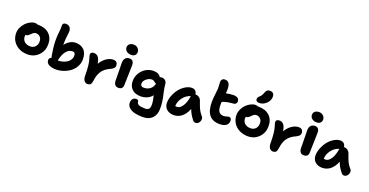

<svg xmlns="http://www.w3.org/2000/svg" viewBox="-37 -1878 6133 3189"><g transform="rotate(20 3030.0 -283.5)"><path d="M339.8 -40Q210 -40 126 -116.5Q42 -192.9 42 -312Q42 -360.8 64.7 -409.7Q87.4 -458.5 122.3 -494.1Q157.2 -529.8 200.7 -552Q244.1 -574.2 284.2 -574.2Q307.1 -574.2 327.1 -563H337.9Q464.4 -563 536.1 -496.1Q607.9 -429.2 607.9 -314Q607.9 -197.3 530.8 -118.7Q453.6 -40 339.8 -40ZM194.8 -307.1Q194.8 -250 233.2 -215.1Q271.5 -180.2 335 -180.2Q389.2 -180.2 423.1 -215.6Q457 -251 457 -308.1Q457 -358.9 428.2 -388.9Q399.4 -418.9 352.1 -418.9Q337.4 -418.9 324.2 -412.6Q311 -406.2 303 -399.2Q294.9 -392.1 277.8 -375Q253.4 -350.6 240 -342.3Q226.6 -334 205.1 -334H199.2Q194.8 -314.5 194.8 -307.1Z M864.7 34.2Q833.5 34.2 804.9 28.6Q776.4 22.9 751 11.5Q725.6 0 710.2 -20.5Q694.8 -41 694.8 -67.9Q694.8 -110.8 735.8 -122.1Q731 -134.8 728 -149.9Q698.7 -316.9 698.7 -428.2Q698.7 -494.1 707 -566.9Q715.3 -639.6 712.9 -670.9Q707.5 -735.8 768.1 -735.8Q813 -735.8 837.9 -709.2Q862.8 -682.6 862.8 -628.9Q862.8 -610.8 854.2 -547.6Q845.7 -484.4 845.7 -437V-390.1Q878.4 -437.5 928 -466.8Q977.5 -496.1 1031.7 -496.1Q1074.7 -496.1 1110.6 -483.2Q1146.5 -470.2 1174.6 -444.3Q1202.6 -418.5 1218.3 -375.7Q1233.9 -333 1233.9 -276.9Q1233.9 -209.5 1202.4 -150.4Q1170.9 -91.3 1119.4 -51.5Q1067.9 -11.7 1001.2 11.2Q934.6 34.2 864.7 34.2ZM847.7 -118.2V-117.2H853Q890.6 -117.2 928.7 -127.4Q966.8 -137.7 1001.2 -157.2Q1035.6 -176.8 1057.1 -210.4Q1078.6 -244.1 1078.6 -286.1Q1078.6 -344.2 1029.8 -344.2Q961.4 -344.2 915 -283.2Q868.7 -222.2 847.7 -118.2Z M1442.4 82Q1406.2 82 1383.8 50.8Q1361.3 19.5 1361.3 -30.8Q1361.3 -237.3 1328.6 -330.1Q1313.5 -371.1 1313.5 -394Q1313.5 -415.5 1327.9 -427.7Q1342.3 -439.9 1372.6 -439.9Q1418.9 -439.9 1447.3 -406.7Q1475.6 -373.5 1489.3 -292Q1532.7 -365.2 1592.8 -405.5Q1652.8 -445.8 1712.4 -445.8Q1751.5 -445.8 1771 -424.8Q1790.5 -403.8 1790.5 -367.2Q1790.5 -341.8 1773.7 -323Q1756.8 -304.2 1719.2 -286.1Q1667.5 -263.7 1630.4 -233.9Q1593.3 -204.1 1571.3 -167.7Q1549.3 -131.3 1537.6 -93.3Q1525.9 -55.2 1520.5 -7.8Q1514.2 44.9 1495.8 63.5Q1477.5 82 1442.4 82Z M1960 -621.1Q1909.7 -621.1 1877.7 -647.7Q1845.7 -674.3 1845.7 -712.9Q1845.7 -752.4 1873 -774.7Q1900.4 -796.9 1944.8 -796.9Q1991.2 -796.9 2020 -767.1Q2048.8 -737.3 2048.8 -701.2Q2048.8 -668.5 2026.9 -644.8Q2004.9 -621.1 1960 -621.1ZM1947.8 -34.2Q1905.3 -34.2 1885 -61.3Q1864.7 -88.4 1864.7 -133.8Q1864.7 -230.5 1862.3 -320.8Q1859.9 -411.1 1859.9 -443.8Q1859.9 -494.6 1884.8 -525.9Q1909.7 -557.1 1960 -557.1Q1996.1 -557.1 2015.9 -534.2Q2035.6 -511.2 2036.1 -465.8Q2036.6 -430.2 2031.7 -287.4Q2026.9 -144.5 2026.9 -111.8Q2026.9 -76.2 2007.1 -55.2Q1987.3 -34.2 1947.8 -34.2Z M2493.7 283.2Q2444.8 283.2 2403.8 277.8Q2362.8 272.5 2334.2 263.7Q2305.7 254.9 2283.4 242.4Q2261.2 230 2247.6 216.6Q2233.9 203.1 2225.3 187.7Q2216.8 172.4 2213.6 158.4Q2210.4 144.5 2210.4 129.9Q2210.4 90.3 2232.4 63.7Q2254.4 37.1 2290.5 37.1Q2336.4 37.1 2336.4 74.2Q2336.4 137.2 2483.4 137.2Q2528.8 137.2 2548.1 114.7Q2567.4 92.3 2567.4 45.9Q2567.4 35.2 2567.1 24.9Q2566.9 14.6 2565.7 3.9Q2564.5 -6.8 2563.7 -14.2Q2563 -21.5 2560.8 -33.2Q2558.6 -44.9 2557.9 -50Q2557.1 -55.2 2554 -68.1Q2550.8 -81.1 2550 -84.2Q2549.3 -87.4 2545.7 -102.3Q2542 -117.2 2541.5 -119.1Q2505.9 -71.8 2452.4 -49.8Q2398.9 -27.8 2342.8 -27.8Q2245.6 -27.8 2189.7 -79.8Q2133.8 -131.8 2133.8 -224.1Q2133.8 -299.3 2171.6 -363Q2209.5 -426.8 2271.7 -462.9Q2334 -499 2404.8 -499Q2500.5 -499 2535.6 -434.1Q2545.9 -442.9 2564.5 -442.9Q2608.4 -442.9 2632.8 -419.2Q2657.2 -395.5 2659.7 -362.8Q2664.1 -311.5 2674.6 -257.3Q2685.1 -203.1 2694.8 -165Q2704.6 -127 2712.2 -68.6Q2719.7 -10.3 2719.7 54.2Q2719.7 161.6 2660.4 222.4Q2601.1 283.2 2493.7 283.2ZM2284.7 -233.9Q2284.7 -180.2 2342.8 -180.2Q2407.7 -180.2 2453.1 -214.4Q2498.5 -248.5 2513.7 -314.9Q2502.4 -315.4 2492.7 -321.8Q2482.9 -328.1 2476.1 -335.4Q2469.2 -342.8 2456.3 -348.9Q2443.4 -355 2426.8 -355Q2376.5 -355 2330.6 -316.2Q2284.7 -277.3 2284.7 -233.9Z M2965.3 77.1Q2887.2 77.1 2839.4 34.2Q2791.5 -8.8 2791.5 -80.1Q2791.5 -143.1 2818.4 -210.2Q2845.2 -277.3 2887.5 -330.3Q2929.7 -383.3 2986.8 -417.7Q3043.9 -452.1 3100.1 -452.1Q3136.2 -452.1 3160.9 -430.4Q3185.5 -408.7 3188.5 -370.1H3190.4Q3227.5 -370.1 3255.6 -349.9Q3283.7 -329.6 3294.4 -297.9Q3297.4 -289.1 3307.9 -260.3Q3318.4 -231.4 3321.8 -222.7Q3325.2 -213.9 3334.2 -190.9Q3343.3 -168 3349.9 -156.7Q3356.4 -145.5 3366.9 -127Q3377.4 -108.4 3389.6 -93Q3401.9 -77.6 3416.5 -61Q3429.2 -46.9 3429.9 -23.4Q3430.7 0 3421.9 21.5Q3413.1 43 3394 58.6Q3375 74.2 3352.1 74.2Q3322.3 74.2 3304.2 51.8Q3269.5 8.8 3247.1 -29.3Q3224.6 -67.4 3206.1 -118.2Q3184.6 -64.9 3156.5 -26.4Q3128.4 12.2 3096.9 34.4Q3065.4 56.6 3033 66.9Q3000.5 77.1 2965.3 77.1ZM2970.2 -69.8Q3022.5 -69.8 3066.4 -135Q3110.4 -200.2 3127.4 -316.9Q3046.4 -292.5 2994.1 -223.1Q2941.9 -153.8 2939.5 -73.2Q2954.6 -69.8 2970.2 -69.8Z M3730 -43Q3487.3 -43 3487.3 -346.2Q3487.3 -401.4 3497.3 -478Q3507.3 -554.7 3508.3 -588.9Q3508.8 -618.7 3505.6 -655.8Q3502.4 -692.9 3502.9 -707Q3502.9 -733.9 3520 -752Q3537.1 -770 3570.3 -770Q3617.2 -770 3640.6 -732.9Q3664.1 -695.8 3662.1 -613.8Q3660.2 -578.6 3658.2 -559.1Q3727.5 -575.2 3787.1 -575.2Q3891.1 -575.2 3891.1 -497.1Q3891.1 -472.7 3875.5 -458Q3859.9 -443.4 3834 -441.9Q3772.5 -437.5 3730.5 -429Q3688.5 -420.4 3641.1 -402.8Q3639.2 -370.6 3639.2 -352.1Q3639.2 -265.1 3666.3 -229Q3693.4 -192.9 3750 -192.9Q3775.9 -192.9 3801.5 -201.9Q3827.1 -210.9 3839.4 -210.9Q3887.2 -210.9 3887.2 -153.8Q3887.2 -104 3848.1 -73.5Q3809.1 -43 3730 -43Z M4231.9 -598.1Q4202.1 -598.1 4186 -610.8Q4169.9 -623.5 4169.9 -645Q4169.9 -673.3 4202.6 -703.1Q4223.6 -722.7 4235.1 -741.9Q4246.6 -761.2 4256.8 -792Q4268.6 -824.2 4286.9 -837.2Q4305.2 -850.1 4334 -850.1Q4371.1 -850.1 4390.9 -830.3Q4410.6 -810.5 4410.6 -772Q4410.6 -727.1 4384.8 -686.5Q4358.9 -646 4317.6 -622.1Q4276.4 -598.1 4231.9 -598.1ZM4243.7 -13.2Q4179.7 -13.2 4124.3 -33.7Q4068.8 -54.2 4029.8 -89.8Q3990.7 -125.5 3968.3 -176Q3945.8 -226.6 3945.8 -285.2Q3945.8 -334.5 3968.5 -383.3Q3991.2 -432.1 4026.1 -467.5Q4061 -502.9 4104.5 -524.9Q4147.9 -546.9 4188 -546.9Q4214.4 -546.9 4231 -536.1Q4232.9 -536.1 4236.3 -536.6Q4239.7 -537.1 4241.7 -537.1Q4368.7 -537.1 4440.2 -470.2Q4511.7 -403.3 4511.7 -287.1Q4511.7 -170.4 4434.6 -91.8Q4357.4 -13.2 4243.7 -13.2ZM4098.6 -280.8Q4098.6 -223.1 4136.7 -188.5Q4174.8 -153.8 4238.8 -153.8Q4293 -153.8 4326.9 -189.2Q4360.8 -224.6 4360.8 -282.2Q4360.8 -332.5 4332 -362.8Q4303.2 -393.1 4255.9 -393.1Q4241.2 -393.1 4228 -386.7Q4214.8 -380.4 4206.8 -373.3Q4198.7 -366.2 4181.6 -349.1Q4164.1 -331.5 4156 -324.7Q4147.9 -317.9 4135.7 -312.5Q4123.5 -307.1 4108.9 -307.1H4103Q4098.6 -289.6 4098.6 -280.8Z M4719.7 82Q4683.6 82 4661.1 50.8Q4638.7 19.5 4638.7 -30.8Q4638.7 -237.3 4606 -330.1Q4590.8 -371.1 4590.8 -394Q4590.8 -415.5 4605.2 -427.7Q4619.6 -439.9 4649.9 -439.9Q4696.3 -439.9 4724.6 -406.7Q4752.9 -373.5 4766.6 -292Q4810.1 -365.2 4870.1 -405.5Q4930.2 -445.8 4989.7 -445.8Q5028.8 -445.8 5048.3 -424.8Q5067.9 -403.8 5067.9 -367.2Q5067.9 -341.8 5051 -323Q5034.2 -304.2 4996.6 -286.1Q4944.8 -263.7 4907.7 -233.9Q4870.6 -204.1 4848.6 -167.7Q4826.7 -131.3 4814.9 -93.3Q4803.2 -55.2 4797.9 -7.8Q4791.5 44.9 4773.2 63.5Q4754.9 82 4719.7 82Z M5237.3 -621.1Q5187 -621.1 5155 -647.7Q5123 -674.3 5123 -712.9Q5123 -752.4 5150.4 -774.7Q5177.7 -796.9 5222.2 -796.9Q5268.6 -796.9 5297.4 -767.1Q5326.2 -737.3 5326.2 -701.2Q5326.2 -668.5 5304.2 -644.8Q5282.2 -621.1 5237.3 -621.1ZM5225.1 -34.2Q5182.6 -34.2 5162.4 -61.3Q5142.1 -88.4 5142.1 -133.8Q5142.1 -230.5 5139.6 -320.8Q5137.2 -411.1 5137.2 -443.8Q5137.2 -494.6 5162.1 -525.9Q5187 -557.1 5237.3 -557.1Q5273.4 -557.1 5293.2 -534.2Q5313 -511.2 5313.5 -465.8Q5314 -430.2 5309.1 -287.4Q5304.2 -144.5 5304.2 -111.8Q5304.2 -76.2 5284.4 -55.2Q5264.6 -34.2 5225.1 -34.2Z M5583 56.2Q5504.9 56.2 5457 13.2Q5409.2 -29.8 5409.2 -101.1Q5409.2 -164.1 5436 -231.2Q5462.9 -298.3 5505.1 -351.8Q5547.4 -405.3 5604.5 -439.7Q5661.6 -474.1 5717.8 -474.1Q5753.9 -474.1 5778.6 -452.1Q5803.2 -430.2 5806.2 -391.1L5808.1 -392.1Q5845.2 -392.1 5873 -371.3Q5900.9 -350.6 5912.1 -318.8Q5915 -310.1 5925.5 -281.2Q5936 -252.4 5939.5 -243.7Q5942.9 -234.9 5951.9 -211.9Q5960.9 -189 5967.5 -177.7Q5974.1 -166.5 5984.6 -147.9Q5995.1 -129.4 6007.3 -114Q6019.5 -98.6 6034.2 -82Q6046.9 -68.4 6047.6 -44.9Q6048.3 -21.5 6039.6 0Q6030.8 21.5 6011.7 37.4Q5992.7 53.2 5969.7 53.2Q5939.5 53.2 5921.9 29.8Q5887.7 -11.2 5865 -49.6Q5842.3 -87.9 5823.7 -139.2Q5802.2 -85.9 5774.2 -47.4Q5746.1 -8.8 5714.6 13.4Q5683.1 35.6 5650.6 45.9Q5618.2 56.2 5583 56.2ZM5587.9 -90.8Q5640.1 -90.8 5684.1 -156Q5728 -221.2 5745.1 -337.9Q5664.1 -313.5 5611.8 -244.1Q5559.6 -174.8 5557.1 -94.2Q5572.3 -90.8 5587.9 -90.8Z"/></g></svg>

Font: Shantell Sans Bouncy
Style: Bold
Weight: 700
Designer: Stephen Nixon, Anya Danilova, Shantell Martin
Foundry: Arrow Type
Version: Version 1.006;[9816181b4]